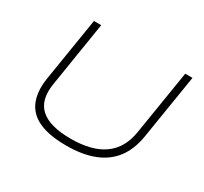

<svg xmlns="http://www.w3.org/2000/svg" viewBox="-145 -910 1193 1124"><g transform="rotate(30 451.5 -348.5)"><path d="M415 8Q330 8 269.5 -9.5Q209 -27 173 -62.5Q137 -98 124.5 -150.5Q112 -203 122 -271L192 -705H241L171 -267Q152 -151 214 -95.5Q276 -40 418 -40Q561 -40 641 -97.5Q721 -155 739 -271L809 -705H858L788 -270Q773 -176 726.5 -114.5Q680 -53 602 -22.5Q524 8 415 8Z"/></g></svg>

Font: Nunito Sans 10pt Expanded ExtraLight
Style: Italic
Weight: 250
Width: 7
Italic angle: -9°
Designer: Vernon Adams
Foundry: Vernon Adams
Version: Version 3.101;gftools[0.9.27]